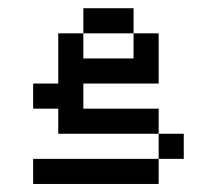

<svg xmlns="http://www.w3.org/2000/svg" viewBox="-20 -458 540 478"><path d="M187.5 -437.5H312.5V-375H187.5ZM125 -375H187.5V-312.5H312.5V-375H375V-250H187.5V-187.5H375V-125H125V-187.5H62.5V-250H125ZM375 -125H437.5V-62.5H375ZM62.5 -62.5H375V0H62.5Z"/></svg>

Font: Half Eighties
Style: Regular
Weight: 400
Monospace: yes
Designer: Jayvee Enaguas (HarvettFox96)
Version: 20191127.01dev02